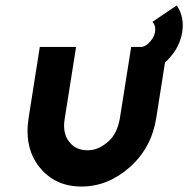

<svg xmlns="http://www.w3.org/2000/svg" viewBox="-20 -672 690 704"><path d="M495 -499 489 -401Q514 -403 538 -413Q562 -423 583 -441Q637 -489 648 -553Q657 -610 628 -652L539 -592Q553 -576 548 -552Q543 -530 523 -512Q517 -506 510 -503Q503 -500 495 -499ZM126 -500 85 -240Q68 -131 124 -60Q181 12 279 12Q376 12 457 -60Q536 -131 553 -240L594 -500H461L419 -235Q414 -209 404 -188.5Q394 -168 377 -153Q360 -138 341.5 -129.5Q323 -121 301 -121Q257 -121 233 -153Q209 -184 217 -235L259 -500Z"/></svg>

Font: Unageo
Style: Bold-Italic
Weight: 700
Designer: Richard Sepsi
Foundry: Richard Sepsi
Version: Version 2.000